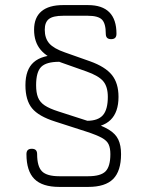

<svg xmlns="http://www.w3.org/2000/svg" viewBox="-20 -663 576 755"><path d="M446 -282Q446 -222 414.8 -191.5Q383.5 -161 322 -161Q313 -163.5 307 -164.5Q301 -165.5 301 -167Q301 -176 307 -182Q313 -188 322 -188Q365.5 -188 384.8 -210.2Q404 -232.5 404 -282Q404 -322 386 -343.5Q368 -365 320 -382L221 -417Q165.5 -436.5 139.8 -467.2Q114 -498 114 -546Q114 -594 143 -618.5Q172 -643 228 -643H326Q438 -643 438 -530Q438 -519.5 432.8 -514.2Q427.5 -509 417 -509Q406.5 -509 401.2 -514.2Q396 -519.5 396 -530Q396 -570.5 381 -585.8Q366 -601 326 -601H228Q188.5 -601 172.2 -588.2Q156 -575.5 156 -546Q156 -512.5 173.8 -492.2Q191.5 -472 235 -457L334 -422Q394 -400.5 420 -368.2Q446 -336 446 -282ZM213 72Q146.5 72 115.2 40.8Q84 9.5 84 -57Q84 -67.5 89.2 -72.8Q94.5 -78 105 -78Q115.5 -78 120.8 -72.8Q126 -67.5 126 -57Q126 -8.5 145.2 10.8Q164.5 30 213 30H327Q376 30 395 10.8Q414 -8.5 414 -57Q414 -80.5 407.2 -95.2Q400.5 -110 380.5 -121Q360.5 -132 321 -145L197 -185Q132 -205.5 106 -237.2Q80 -269 80 -328Q80 -389.5 112.5 -418.2Q145 -447 213 -447L234 -441Q234 -432 228 -426Q222 -420 213 -420Q162 -420 142 -400Q122 -380 122 -328Q122 -298.5 129.5 -279.8Q137 -261 155.8 -248.5Q174.5 -236 209 -225L333 -185Q381 -169.5 407.8 -153.2Q434.5 -137 445.2 -114.2Q456 -91.5 456 -57Q456 9.5 425 40.8Q394 72 327 72Z"/></svg>

Font: Jura Light Light
Style: Regular
Weight: 300
Version: Version 5.106